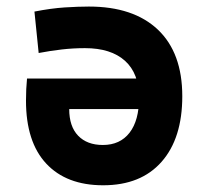

<svg xmlns="http://www.w3.org/2000/svg" viewBox="-20 -547 626 577"><path d="M290 9.8Q179.7 9.8 118.9 -55.4Q58.1 -120.6 58.1 -244.6Q58.1 -280.3 61.2 -311H440.9V-219.2H188Q188 -167 214.8 -139.2Q241.7 -111.3 289.1 -111.3Q340.8 -111.3 369.4 -148.2Q397.9 -185.1 397.9 -252.9Q397.9 -326.2 355.6 -364.3Q313.3 -402.3 235.4 -402.3Q200.1 -402.3 166 -398.4Q131.8 -394.5 96.2 -387.7L83.5 -512.2Q133.3 -522 174.6 -524.7Q215.8 -527.3 247.1 -527.3Q381.3 -527.3 454.6 -457.8Q527.8 -388.2 527.8 -257.8Q527.8 -131.3 465.6 -60.8Q403.5 9.8 290 9.8Z"/></svg>

Font: Cascadia Code
Style: Regular
Weight: 400
Monospace: yes
Designer: Aaron Bell
Foundry: Saja Typeworks
Version: Version 2106.017